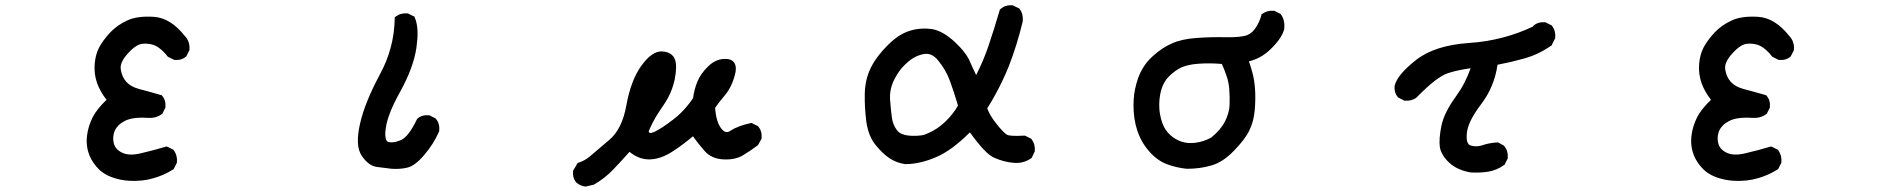

<svg xmlns="http://www.w3.org/2000/svg" viewBox="-20 -600 7040 718"><path d="M465.3 76.2Q428.7 74.2 396 62Q362.3 49.3 340.3 22.9Q318.4 -2.9 310.1 -31.7Q309.1 -35.2 308.3 -38.3Q307.6 -41.5 306.9 -44.9Q306.2 -48.3 305.7 -51.8Q305.2 -55.2 304.9 -58.6Q304.7 -62 304.4 -65.7Q304.2 -69.3 304.2 -73Q304.2 -76.7 304.4 -80.3Q304.7 -84 304.9 -87.6Q305.2 -91.3 305.7 -94.7Q310.1 -128.9 327.1 -162.6Q343.3 -193.4 378.4 -226.6Q354.5 -257.8 343.3 -288.6Q331.1 -323.7 334 -360.4Q335.4 -377.9 339.6 -393.6Q343.8 -409.2 350.6 -422.4Q364.3 -448.2 390.6 -477.1Q404.3 -491.7 420.4 -503.2Q436.5 -514.6 455.6 -523.4Q493.2 -541 554.7 -537.1Q570.8 -536.1 586.2 -531Q601.6 -525.9 616 -516.8Q630.4 -507.8 644 -495.1Q657.7 -482.4 670.4 -466.3Q690.9 -445.3 688.5 -414.6V-412.6L687.5 -410.6L677.7 -391.1L676.8 -389.2L675.3 -388.2Q658.7 -373.5 632.8 -376H630.9L629.4 -377L609.9 -386.7L607.9 -387.7L606.4 -389.2Q600.6 -397 594.7 -403.1Q588.9 -409.2 583.3 -414.1Q577.6 -418.9 572.3 -422.6Q566.9 -426.3 562 -428.7Q541 -438.5 514.6 -436.5Q489.7 -435.1 458.5 -400.4Q450.2 -391.6 444.6 -383.3Q439 -375 435.8 -367.7Q432.6 -360.4 431.6 -353.5Q430.7 -346.7 431.6 -340.3Q436 -312 452.6 -293.7Q469.2 -275.4 500.5 -267.1Q534.7 -258.3 582 -244.6L584.5 -244.1L586.4 -241.7Q601.1 -225.1 598.6 -199.2V-197.3L597.7 -195.8L587.9 -176.3L586.9 -174.3L584.5 -172.9Q573.7 -165 560.8 -161.6Q547.9 -158.2 533.7 -159.2Q503.4 -161.1 481.4 -158Q459.5 -154.8 446.3 -147.5Q432.1 -140.1 423.1 -131.1Q414.1 -122.1 409.2 -111.3Q406.2 -104 404.8 -96.7Q403.3 -89.4 403.3 -81.5Q403.3 -73.7 405.3 -65.4Q410.2 -42.5 435.1 -29.8Q461.4 -16.1 505.4 -26.4Q553.2 -37.6 599.6 -51.3L603.5 -52.2L606.9 -50.8L626.5 -41L628.4 -40L629.9 -38.1Q644 -18.6 641.6 6.8V8.8L640.6 10.3L630.9 29.8L629.4 32.2L627.4 33.7Q592.8 55.7 552.2 66.9Q532.2 72.8 510.5 75Q488.8 77.1 465.3 76.2Z M1444.8 31.2Q1418 27.3 1390.6 24.4Q1358.9 21 1333 -17.1Q1307.1 -54.7 1326.7 -138.7Q1335.9 -179.2 1354.5 -224.6Q1373 -270 1400.4 -321.3Q1454.1 -419.4 1456.1 -530.3V-535.2L1460 -538.1Q1478.5 -552.2 1503.9 -549.8H1505.9L1507.3 -548.8L1526.9 -539.1L1530.3 -537.6L1531.2 -534.2Q1535.6 -523.9 1538.1 -511.7Q1540.5 -499.5 1541.3 -485.1Q1542 -470.7 1540.8 -454.6Q1539.6 -438.5 1537.1 -420.4Q1525.9 -347.2 1477.5 -258.8Q1453.6 -216.3 1439.9 -181.9Q1426.3 -147.5 1422.9 -122.1Q1419.9 -104.5 1420.9 -93.3Q1421.9 -82 1424.1 -76.9Q1426.3 -71.8 1429.7 -70.3Q1436.5 -66.9 1449 -67.9Q1461.4 -68.8 1477.1 -75.2Q1507.3 -86.9 1539.1 -153.8L1540 -155.3L1541.5 -156.7Q1558.1 -171.4 1584 -168.9H1585.9L1587.4 -168L1606.9 -158.2L1608.4 -157.2L1609.9 -155.8Q1618.2 -146.5 1621.1 -134.3Q1624 -122.1 1622.1 -108.9L1621.6 -107.4L1621.1 -106.4Q1601.1 -61 1566.9 -21Q1531.7 20.5 1502.9 26.9Q1476.6 33.2 1445.8 31.2H1445.3Z M2168.9 97.7Q2150.4 95.2 2136.2 83.5L2135.7 83L2135.3 82.5Q2120.6 65.9 2123 40V38.1L2124.5 36.1L2138.2 12.7L2140.1 9.3L2143.6 8.3Q2167 1 2187 -16.1Q2208.5 -34.7 2258.8 -77.1Q2306.6 -117.7 2322.3 -206.1Q2339.4 -299.8 2377.9 -353.5Q2418 -409.2 2455.1 -407.7Q2493.2 -405.8 2503.9 -377.9Q2513.2 -353.5 2502.9 -301.8Q2501 -293.5 2498.5 -284.9Q2496.1 -276.4 2493.2 -268.1Q2490.2 -259.8 2486.6 -251.5Q2482.9 -243.2 2478.5 -234.9Q2474.1 -226.6 2469 -218.5Q2463.9 -210.4 2458 -202.1Q2447.8 -187.5 2438.2 -172.1Q2428.7 -156.7 2420.7 -141.1Q2412.6 -125.5 2405.8 -109.4Q2406.2 -108.4 2406.2 -107.9Q2406.2 -107.4 2406.7 -106.9Q2408.2 -103 2411.1 -102.5Q2414.1 -102.1 2425.3 -106Q2453.1 -118.7 2498 -153.3Q2512.7 -164.6 2525.6 -177.2Q2538.6 -189.9 2550 -203.9Q2561.5 -217.8 2571.8 -232.9Q2575.7 -264.2 2587.4 -293.5Q2593.8 -309.6 2604.2 -324.2Q2614.7 -338.9 2628.9 -352.5Q2659.7 -382.3 2697.8 -379.4Q2700.7 -379.4 2703.1 -378.9Q2705.6 -378.4 2707.5 -377.9Q2713.9 -376 2718.3 -373Q2722.7 -370.1 2725.6 -365.7Q2728.5 -361.3 2730 -356.2Q2731.4 -351.1 2731.7 -345Q2731.9 -338.9 2731 -332.5Q2730 -326.2 2728 -319.3Q2721.7 -295.4 2711.9 -276.1Q2702.1 -256.8 2689 -241.7Q2677.7 -228.5 2669.2 -217.3Q2660.6 -206.1 2654.3 -196.8Q2656.2 -169.9 2661.9 -150.9Q2667.5 -131.8 2677.2 -119.6Q2686 -108.4 2694.3 -106.4Q2702.6 -104.5 2711.9 -111.3Q2739.3 -129.4 2787.1 -139.6L2790.5 -140.1L2793.5 -138.7L2813 -128.9L2814.9 -127.9L2815.9 -126.5Q2820.8 -120.6 2823.7 -114Q2826.7 -107.4 2827.6 -99.9Q2828.6 -92.3 2828.1 -84V-82L2827.1 -80.1L2815.4 -58.6L2814 -57.1L2812.5 -55.7Q2785.6 -35.6 2758.8 -19.5Q2744.1 -10.7 2726.1 -6.8Q2708 -2.9 2686 -3.9Q2664.1 -4.9 2646 -12.7Q2627.9 -20.5 2615.2 -35.2Q2594.7 -58.1 2571.3 -90.3Q2533.7 -58.6 2494.6 -33.2Q2449.2 -3.9 2407.2 -3.9Q2368.7 -3.9 2334 -32.2Q2305.2 0.5 2274.9 32.2Q2257.8 50.3 2239 64.9Q2220.2 79.6 2200.2 90.8L2198.7 91.3H2197.3L2171.9 97.2L2170.4 97.7Z M3364.7 13.7Q3333.5 9.3 3307.1 -7.8Q3281.2 -24.9 3254.9 -57.1Q3245.6 -68.4 3238.5 -82Q3231.4 -95.7 3226.8 -111.6Q3222.2 -127.4 3219.7 -145Q3212.9 -197.8 3213.9 -249Q3214.8 -302.2 3236.3 -346.2Q3257.8 -389.6 3300.3 -431.6Q3314.5 -445.8 3328.6 -456.5Q3342.8 -467.3 3356.9 -474.6Q3371.1 -481.9 3385.3 -485.8Q3405.8 -491.7 3425.8 -492.9Q3445.8 -494.1 3465.3 -491.2Q3485.8 -487.8 3506.8 -475.8Q3527.8 -463.9 3549.8 -443.8Q3593.3 -403.3 3607.4 -369.1Q3617.7 -345.2 3630.4 -319.3Q3657.2 -371.6 3676.3 -427.7Q3698.7 -494.1 3718.3 -561.5L3718.8 -564L3721.2 -565.9Q3739.7 -582.5 3765.6 -580.1H3767.1L3769 -579.1L3789.6 -569.3L3791.5 -568.4L3793 -566.4Q3807.1 -547.9 3804.7 -521.5V-521V-520.5Q3794.4 -477.1 3781.2 -434.6Q3768.1 -392.1 3752 -351.1Q3741.2 -324.2 3728.5 -297.6Q3715.8 -271 3701.7 -245.4Q3687.5 -219.7 3671.9 -194.8Q3676.8 -181.2 3685.5 -166.5Q3694.3 -151.9 3707 -136.2Q3733.9 -102.5 3745.6 -96.2Q3757.3 -89.8 3810.1 -92.8H3812.5L3814.9 -91.8L3834.5 -82L3836.4 -81.1L3837.9 -79.1Q3852.1 -60.5 3849.6 -35.2V-33.7L3848.6 -31.7L3838.9 -11.2L3837.9 -9.3L3835.4 -7.8Q3807.1 12.2 3770 8.8Q3734.9 5.9 3699.7 -9.3Q3681.6 -16.6 3659.2 -40.3Q3636.7 -64 3606.9 -105Q3540 -38.1 3482.4 -13.2Q3420.9 13.7 3366.2 13.7H3365.7ZM3450.2 -101.6Q3485.8 -116.7 3515.6 -145.5Q3544.4 -173.3 3562.5 -205.1Q3547.9 -255.4 3532.7 -296.4Q3517.6 -337.9 3489.3 -372.6Q3476.1 -389.2 3462.2 -395Q3448.2 -400.9 3432.6 -397.5Q3398.4 -390.6 3369.1 -362.8Q3358.9 -353.5 3350.3 -343.3Q3341.8 -333 3335 -321.8Q3328.1 -310.5 3322.3 -298.8Q3305.7 -262.7 3308.6 -226.1Q3311.5 -187.5 3315.4 -159.7Q3318.8 -133.8 3334 -113.3Q3347.7 -94.2 3387.2 -92.3Q3408.2 -91.3 3423.8 -93.5Q3439.5 -95.7 3449.2 -101.6H3449.7Z M4418 31.2Q4379.4 27.3 4344.2 14.2Q4307.6 0.5 4277.3 -34.2Q4247.1 -68.4 4232.9 -112.3Q4225.6 -133.8 4222.2 -157.7Q4218.8 -181.6 4218.8 -207Q4218.8 -217.3 4219.5 -227.5Q4220.2 -237.8 4221.4 -247.8Q4222.7 -257.8 4224.9 -267.8Q4227.1 -277.8 4229.7 -287.6Q4232.4 -297.4 4235.8 -307.1Q4244.6 -331.5 4258.1 -352.1Q4271.5 -372.6 4290 -389.2Q4307.6 -405.3 4325.7 -417.5Q4343.8 -429.7 4362.3 -437.5Q4398.9 -454.1 4454.1 -458Q4507.3 -461.9 4559.1 -460.9Q4576.2 -460.4 4590.3 -460.9Q4604.5 -461.4 4615.5 -462.6Q4626.5 -463.9 4634.8 -465.8Q4657.2 -470.7 4672.9 -492.2Q4689.5 -515.1 4696.8 -542.5L4697.3 -545.9L4700.2 -547.9Q4718.8 -562 4744.1 -559.6H4746.1L4747.6 -558.6L4767.1 -548.8L4769 -547.9L4770.5 -545.4Q4778.8 -534.2 4781.5 -520Q4784.2 -505.9 4782.2 -489.7V-489.3L4781.7 -488.3Q4771.5 -454.6 4731.4 -416Q4695.8 -381.3 4650.4 -370.6Q4658.2 -348.6 4663.6 -327.6Q4670.9 -301.3 4673.3 -267.1Q4675.8 -233.4 4672.4 -190.4Q4668.9 -147 4652.3 -112.8Q4636.2 -79.1 4594.7 -36.6Q4553.2 6.8 4509.3 19Q4467.3 31.2 4418.9 31.2H4418.5ZM4509.3 -85.4Q4545.9 -115.2 4561.5 -147Q4577.1 -179.2 4578.1 -206.5Q4578.6 -220.7 4578.4 -235.1Q4578.1 -249.5 4577.1 -264.2Q4575.2 -292 4566.9 -315.9Q4563 -327.1 4558.6 -338.6Q4554.2 -350.1 4549.3 -360.8Q4504.9 -364.7 4464.4 -361.8Q4449.7 -360.8 4437.5 -358.9Q4425.3 -356.9 4415.3 -354Q4405.3 -351.1 4397.5 -347.7Q4374 -336.4 4351.6 -314.5Q4340.8 -303.7 4333.5 -290.5Q4326.2 -277.3 4321.8 -261.2Q4313.5 -228.5 4315.4 -195.8Q4315.9 -185.1 4317.6 -174.8Q4319.3 -164.6 4321.8 -155.3Q4324.2 -146 4327.6 -137.2Q4337.4 -112.3 4356 -95.2Q4375 -78.1 4398.4 -70.3Q4421.9 -62.5 4450.9 -66.2Q4480 -69.8 4509.3 -85.4Z M5480 44.9Q5430.2 36.6 5399.4 8.3Q5384.3 -5.9 5375.5 -20.8Q5366.7 -35.6 5364.3 -50.8Q5360.4 -79.6 5370.1 -128.9Q5380.4 -178.7 5423.8 -238.3Q5432.6 -250.5 5440.9 -263.7Q5449.2 -276.9 5456.1 -290.3Q5462.9 -303.7 5468.8 -317.4Q5474.6 -331.1 5479.5 -344.7Q5434.1 -338.9 5395.5 -326.7Q5352.1 -312.5 5278.3 -236.3L5277.8 -235.8L5277.3 -235.4Q5258.8 -221.2 5233.4 -223.6H5231.4L5230 -224.6L5210.4 -234.4L5208.5 -235.4L5207.5 -236.8Q5192.9 -253.4 5195.3 -279.3V-279.8L5195.8 -280.8Q5206.1 -321.3 5275.9 -376Q5310.5 -403.3 5360.6 -419.2Q5410.6 -435.1 5476.1 -439.5Q5600.1 -447.8 5712.4 -500.5L5712.9 -501.5L5713.9 -503.4L5715.3 -504.4Q5731.9 -519 5757.8 -516.6H5759.8L5761.2 -515.6L5780.8 -505.9L5782.7 -504.9L5784.2 -502.9Q5798.3 -484.4 5795.9 -459V-457L5794.9 -455.6L5783.2 -432.1L5782.2 -429.7L5779.8 -428.7Q5733.9 -396.5 5680.2 -381.3Q5631.8 -367.7 5580.1 -357.9Q5574.2 -316.4 5558.8 -279.5Q5543.5 -242.7 5518.6 -210Q5469.2 -145.5 5465.3 -101.1Q5463.4 -79.6 5467.3 -69.1Q5471.2 -58.6 5479 -56.2Q5501 -49.3 5522.5 -56.6Q5535.2 -61 5549.1 -63.7Q5563 -66.4 5578.6 -67.4H5581.5L5584 -66.4L5603.5 -55.7L5605 -54.2L5606.4 -52.7Q5620.6 -34.2 5618.2 -8.8V-6.8L5617.2 -5.4L5607.4 14.2L5606.4 16.6L5604 17.6Q5577.1 36.6 5545.4 42Q5538.1 43 5530 43.9Q5522 44.9 5513.9 45.2Q5505.9 45.4 5497.6 45.4Q5489.3 45.4 5481 44.9H5480.5Z M6465.3 76.2Q6428.7 74.2 6396 62Q6362.3 49.3 6340.3 22.9Q6318.4 -2.9 6310.1 -31.7Q6309.1 -35.2 6308.3 -38.3Q6307.6 -41.5 6306.9 -44.9Q6306.2 -48.3 6305.7 -51.8Q6305.2 -55.2 6304.9 -58.6Q6304.7 -62 6304.4 -65.7Q6304.2 -69.3 6304.2 -73Q6304.2 -76.7 6304.4 -80.3Q6304.7 -84 6304.9 -87.6Q6305.2 -91.3 6305.7 -94.7Q6310.1 -128.9 6327.1 -162.6Q6343.3 -193.4 6378.4 -226.6Q6354.5 -257.8 6343.3 -288.6Q6331.1 -323.7 6334 -360.4Q6335.4 -377.9 6339.6 -393.6Q6343.8 -409.2 6350.6 -422.4Q6364.3 -448.2 6390.6 -477.1Q6404.3 -491.7 6420.4 -503.2Q6436.5 -514.6 6455.6 -523.4Q6493.2 -541 6554.7 -537.1Q6570.8 -536.1 6586.2 -531Q6601.6 -525.9 6616 -516.8Q6630.4 -507.8 6644 -495.1Q6657.7 -482.4 6670.4 -466.3Q6690.9 -445.3 6688.5 -414.6V-412.6L6687.5 -410.6L6677.7 -391.1L6676.8 -389.2L6675.3 -388.2Q6658.7 -373.5 6632.8 -376H6630.9L6629.4 -377L6609.9 -386.7L6607.9 -387.7L6606.4 -389.2Q6600.6 -397 6594.7 -403.1Q6588.9 -409.2 6583.3 -414.1Q6577.6 -418.9 6572.3 -422.6Q6566.9 -426.3 6562 -428.7Q6541 -438.5 6514.6 -436.5Q6489.7 -435.1 6458.5 -400.4Q6450.2 -391.6 6444.6 -383.3Q6439 -375 6435.8 -367.7Q6432.6 -360.4 6431.6 -353.5Q6430.7 -346.7 6431.6 -340.3Q6436 -312 6452.6 -293.7Q6469.2 -275.4 6500.5 -267.1Q6534.7 -258.3 6582 -244.6L6584.5 -244.1L6586.4 -241.7Q6601.1 -225.1 6598.6 -199.2V-197.3L6597.7 -195.8L6587.9 -176.3L6586.9 -174.3L6584.5 -172.9Q6573.7 -165 6560.8 -161.6Q6547.9 -158.2 6533.7 -159.2Q6503.4 -161.1 6481.4 -158Q6459.5 -154.8 6446.3 -147.5Q6432.1 -140.1 6423.1 -131.1Q6414.1 -122.1 6409.2 -111.3Q6406.2 -104 6404.8 -96.7Q6403.3 -89.4 6403.3 -81.5Q6403.3 -73.7 6405.3 -65.4Q6410.2 -42.5 6435.1 -29.8Q6461.4 -16.1 6505.4 -26.4Q6553.2 -37.6 6599.6 -51.3L6603.5 -52.2L6606.9 -50.8L6626.5 -41L6628.4 -40L6629.9 -38.1Q6644 -18.6 6641.6 6.8V8.8L6640.6 10.3L6630.9 29.8L6629.4 32.2L6627.4 33.7Q6592.8 55.7 6552.2 66.9Q6532.2 72.8 6510.5 75Q6488.8 77.1 6465.3 76.2Z"/></svg>

Font: NaikaiFont
Style: Bold
Weight: 700
Version: Version 1.89